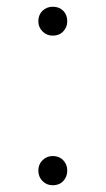

<svg xmlns="http://www.w3.org/2000/svg" viewBox="-20 -551 314 571"><path d="M94 -44Q94 -62 106.5 -74.5Q119 -87 137 -87Q156 -87 168 -74.5Q180 -62 180 -44Q180 -25 168 -12.5Q156 0 137 0Q119 0 106.5 -12.5Q94 -25 94 -44ZM137 -531Q156 -531 168 -519Q180 -507 180 -488Q180 -470 168 -457.5Q156 -445 137 -445Q119 -445 106.5 -457.5Q94 -470 94 -488Q94 -507 106.5 -519Q119 -531 137 -531Z"/></svg>

Font: Evergrow Sans
Style: Light
Weight: 300
Foundry: 10Web
Version: Version 1.000